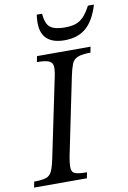

<svg xmlns="http://www.w3.org/2000/svg" viewBox="-108 -922 652 978"><g transform="rotate(-10 218.0 -432.5)"><path d="M260 0H-13L-7 -30Q34 -30 54.5 -37Q75 -44 85 -65.5Q95 -87 104 -131L186 -525Q195 -564 194.5 -586.5Q194 -609 176 -618Q158 -627 112 -627L118 -657H395L389 -627Q345 -627 323 -618Q301 -609 292 -586.5Q283 -564 275 -525L193 -127Q185 -84 187 -63Q189 -42 207.5 -36Q226 -30 266 -30ZM271 -712Q212 -712 181 -739.5Q150 -767 150 -825Q150 -834 151 -844Q152 -854 153 -865H181Q185 -811 209 -793.5Q233 -776 282 -776Q316 -776 339 -783.5Q362 -791 380.5 -810Q399 -829 418 -865H449Q426 -787 383.5 -749.5Q341 -712 271 -712Z"/></g></svg>

Font: STIX Two Text
Style: Italic
Weight: 400
Italic angle: -12°
Designer: Ross Mills, John Hudson & Paul Hanslow, Tiro Typeworks Ltd; with prior portions MicroPress Inc. and Coen Hoffman, Elsevi
Foundry: Tiro Typeworks Ltd
Version: Version 2.13 b171